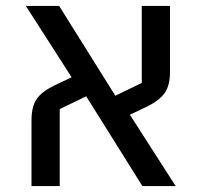

<svg xmlns="http://www.w3.org/2000/svg" viewBox="-20 -626 678 646"><path d="M86 -221Q86 -268 103.5 -293Q121 -318 162 -338L221 -366L67 -606H179L368 -304L457 -347V-606H552V-385Q552 -338 534 -313Q516 -288 476 -268L417 -240L571 0H459L270 -302L181 -259V0H86Z"/></svg>

Font: IBM Plex Sans Hebrew Text
Style: Regular
Weight: 450
Designer: Mike Abbink, Paul van der Laan, Pieter van Rosmalen, Yanek Iontef
Foundry: Bold Monday
Version: Version 1.2